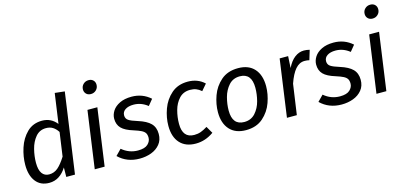

<svg xmlns="http://www.w3.org/2000/svg" viewBox="-68 -1237 3586 1707"><g transform="rotate(-15 1725.0 -384.0)"><path d="M560 -738 456 0H376L377 -87Q348 -40 308 -14Q268 12 218 12Q138 12 94.5 -44Q51 -100 51 -197Q51 -273 76.5 -352Q102 -431 157 -485Q212 -539 296 -539Q379 -539 431 -473L470 -748ZM148 -190Q148 -125 171 -93Q194 -61 236 -61Q282 -61 317 -91Q352 -121 391 -183L422 -402Q401 -434 375 -450Q349 -466 313 -466Q254 -466 217 -422Q180 -378 164 -314.5Q148 -251 148 -190Z M729 0H638L712 -527H803ZM720 -712Q720 -741 740 -760.5Q760 -780 789 -780Q816 -780 832 -764Q848 -748 848 -723Q848 -694 828 -674.5Q808 -655 779 -655Q752 -655 736 -671.5Q720 -688 720 -712Z M1293 -474 1248 -419Q1189 -466 1119 -466Q1071 -466 1042.5 -447Q1014 -428 1014 -395Q1014 -365 1037.5 -349Q1061 -333 1120 -315Q1197 -291 1233 -254.5Q1269 -218 1269 -157Q1269 -101 1238 -63Q1207 -25 1157.5 -6.5Q1108 12 1050 12Q933 12 855 -64L907 -117Q972 -62 1054 -62Q1117 -62 1145 -88.5Q1173 -115 1173 -148Q1173 -175 1163 -191Q1153 -207 1129.5 -219Q1106 -231 1062 -245Q986 -268 953.5 -301.5Q921 -335 921 -389Q921 -426 943 -460.5Q965 -495 1010 -517Q1055 -539 1120 -539Q1220 -539 1293 -474Z M1790 -481 1741 -424Q1717 -445 1693 -454Q1669 -463 1638 -463Q1576 -463 1537.5 -421.5Q1499 -380 1482.5 -319Q1466 -258 1466 -196Q1466 -66 1573 -66Q1606 -66 1633.5 -76Q1661 -86 1695 -107L1732 -43Q1655 12 1567 12Q1473 12 1421.5 -44.5Q1370 -101 1370 -203Q1370 -279 1398 -356.5Q1426 -434 1486 -486.5Q1546 -539 1637 -539Q1729 -539 1790 -481Z M1827 -206Q1827 -280 1854.5 -356.5Q1882 -433 1943 -486Q2004 -539 2100 -539Q2197 -539 2249 -481Q2301 -423 2301 -321Q2301 -248 2274 -171.5Q2247 -95 2186 -41.5Q2125 12 2029 12Q1932 12 1879.5 -46Q1827 -104 1827 -206ZM2205 -331Q2205 -465 2097 -465Q2034 -465 1995 -421.5Q1956 -378 1939.5 -316.5Q1923 -255 1923 -196Q1923 -62 2032 -62Q2095 -62 2134 -105.5Q2173 -149 2189 -210.5Q2205 -272 2205 -331Z M2759 -532 2732 -443Q2713 -448 2689 -448Q2640 -448 2603.5 -405.5Q2567 -363 2538 -279L2498 0H2407L2481 -527H2559L2553 -419Q2582 -479 2621.5 -509Q2661 -539 2706 -539Q2731 -539 2759 -532Z M3152 -474 3107 -419Q3048 -466 2978 -466Q2930 -466 2901.5 -447Q2873 -428 2873 -395Q2873 -365 2896.5 -349Q2920 -333 2979 -315Q3056 -291 3092 -254.5Q3128 -218 3128 -157Q3128 -101 3097 -63Q3066 -25 3016.5 -6.5Q2967 12 2909 12Q2792 12 2714 -64L2766 -117Q2831 -62 2913 -62Q2976 -62 3004 -88.5Q3032 -115 3032 -148Q3032 -175 3022 -191Q3012 -207 2988.5 -219Q2965 -231 2921 -245Q2845 -268 2812.5 -301.5Q2780 -335 2780 -389Q2780 -426 2802 -460.5Q2824 -495 2869 -517Q2914 -539 2979 -539Q3079 -539 3152 -474Z M3322 0H3231L3305 -527H3396ZM3313 -712Q3313 -741 3333 -760.5Q3353 -780 3382 -780Q3409 -780 3425 -764Q3441 -748 3441 -723Q3441 -694 3421 -674.5Q3401 -655 3372 -655Q3345 -655 3329 -671.5Q3313 -688 3313 -712Z"/></g></svg>

Font: FiraGO
Style: Italic
Weight: 400
Italic angle: -8°
Designer: bBox Type GmbH
Foundry: bBox Type GmbH
Version: Version 1.001